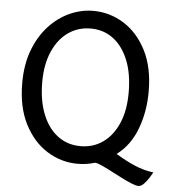

<svg xmlns="http://www.w3.org/2000/svg" viewBox="-56 -776 832 921"><g transform="rotate(5 360.0 -316.0)"><path d="M654.3 -361.3Q654.3 -265.6 623 -182.4Q591.8 -99.1 527.3 -51.3Q573.2 -22.9 617.4 -3.7Q661.6 15.6 710.4 22Q705.6 30.8 695.1 47.6Q684.6 64.5 671.1 78.6Q657.7 92.8 644.5 92.8Q632.3 92.8 609.9 83.5Q587.4 74.2 560.3 60.3Q533.2 46.4 506.3 32.5Q479.5 18.6 458.5 9.3Q437.5 0 427.2 0Q388.7 12.2 344.2 12.2Q265.6 12.2 197.8 -30Q129.9 -72.3 88.1 -153.6Q46.4 -234.9 46.4 -351.6Q46.4 -439.5 72.3 -508.5Q98.1 -577.6 142.3 -626Q186.5 -674.3 241.9 -699.7Q297.4 -725.1 356.4 -725.1Q435.5 -725.1 503.4 -682.9Q571.3 -640.6 612.8 -559.6Q654.3 -478.5 654.3 -361.3ZM559.1 -349.1Q559.1 -439.5 533 -504.4Q506.8 -569.3 460.2 -604.5Q413.6 -639.6 351.6 -639.6Q290 -639.6 242.7 -606Q195.3 -572.3 168.5 -510.3Q141.6 -448.2 141.6 -363.8Q141.6 -274.9 167.7 -209.5Q193.8 -144 241 -108.6Q288.1 -73.2 351.6 -73.2Q411.6 -73.2 458.5 -106.2Q505.4 -139.2 532.2 -200.9Q559.1 -262.7 559.1 -349.1Z"/></g></svg>

Font: Kanchenjunga
Style: Regular
Weight: 400
Designer: Becca Hirsbrunner Spalinger
Foundry: SIL International
Version: Version 2.001